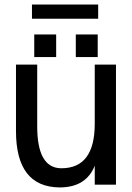

<svg xmlns="http://www.w3.org/2000/svg" viewBox="-20 -806 578 841"><path d="M312 -655V-556H408V-655ZM130 -655V-556H226V-655ZM410 -786H120V-724H410ZM143 -523H50V-232Q50 13 241 15Q357 15 395 -80V3H488V-523H395V-264Q395 -69 249 -69Q143 -69 143 -252Z"/></svg>

Font: Sawarabi Gothic
Style: Regular
Weight: 400
Designer: mshio (mshio@users.sourceforge.jp)
Version: Version 20141215